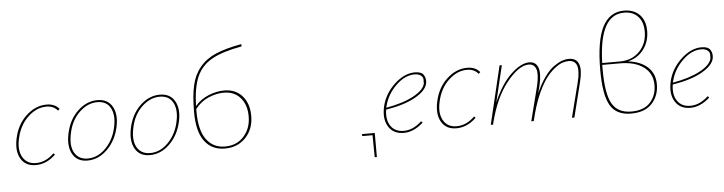

<svg xmlns="http://www.w3.org/2000/svg" viewBox="-50 -946 5040 1336"><g transform="rotate(-5 2470.0 -278.5)"><path d="M353 -361Q325 -396 274 -396Q205 -396 145.5 -340Q86 -284 66 -194Q47 -113 76 -62Q105 -11 169 -11Q238 -11 295 -68L305 -58Q242 3 166 3Q95 3 62.5 -51.5Q30 -106 49 -194Q69 -289 134 -349.5Q199 -410 277 -410Q334 -410 365 -372Z M527 3Q456 3 424.5 -51.5Q393 -106 411 -194Q431 -291 493.5 -350.5Q556 -410 632 -410Q703 -410 735 -355.5Q767 -301 749 -215Q729 -120 667 -58.5Q605 3 527 3ZM531 -11Q601 -11 657.5 -69Q714 -127 732 -215Q749 -295 722 -345.5Q695 -396 630 -396Q562 -396 504 -340.5Q446 -285 428 -194Q410 -110 438.5 -60.5Q467 -11 531 -11Z M963 3Q892 3 860.5 -51.5Q829 -106 847 -194Q867 -291 929.5 -350.5Q992 -410 1068 -410Q1139 -410 1171 -355.5Q1203 -301 1185 -215Q1165 -120 1103 -58.5Q1041 3 963 3ZM967 -11Q1037 -11 1093.5 -69Q1150 -127 1168 -215Q1185 -295 1158 -345.5Q1131 -396 1066 -396Q998 -396 940 -340.5Q882 -285 864 -194Q846 -110 874.5 -60.5Q903 -11 967 -11Z M1516 -400Q1596 -400 1642.5 -347Q1689 -294 1689 -207Q1689 -116 1633 -56.5Q1577 3 1487 3Q1396 3 1345.5 -64.5Q1295 -132 1295 -269Q1295 -381 1311.5 -454Q1328 -527 1371.5 -579.5Q1415 -632 1484 -661.5Q1553 -691 1664 -711V-695Q1526 -670 1453.5 -628.5Q1381 -587 1348.5 -513.5Q1316 -440 1312 -309Q1352 -355 1407.5 -377.5Q1463 -400 1516 -400ZM1490 -11Q1571 -11 1621 -66.5Q1671 -122 1671 -206Q1671 -286 1628.5 -335.5Q1586 -385 1512 -385Q1460 -385 1405 -361.5Q1350 -338 1312 -288V-269Q1312 -141 1359 -76Q1406 -11 1490 -11Z M2535 -14V154H2520L2518 0H2446V-14Z M2850 -410Q2896 -410 2911.5 -384.5Q2927 -359 2921 -327Q2911 -277 2834.5 -233.5Q2758 -190 2628 -169Q2617 -98 2647 -54.5Q2677 -11 2738 -11Q2803 -11 2863 -67L2873 -57Q2807 3 2737 3Q2664 3 2630 -52Q2596 -107 2616 -194Q2637 -281 2706.5 -345.5Q2776 -410 2850 -410ZM2905 -327Q2905 -339 2905.5 -354.5Q2906 -370 2890.5 -383Q2875 -396 2846 -396Q2778 -396 2715.5 -335Q2653 -274 2633 -194L2630 -182Q2749 -203 2822 -242.5Q2895 -282 2905 -327Z M3291 -361Q3263 -396 3212 -396Q3143 -396 3083.5 -340Q3024 -284 3004 -194Q2985 -113 3014 -62Q3043 -11 3107 -11Q3176 -11 3233 -68L3243 -58Q3180 3 3104 3Q3033 3 3000.5 -51.5Q2968 -106 2987 -194Q3007 -289 3072 -349.5Q3137 -410 3215 -410Q3272 -410 3303 -372Z M3925 -410Q3977 -410 3993.5 -368Q4010 -326 3989 -244L3928 0H3911L3973 -244Q4011 -395 3922 -395Q3900 -395 3877 -387Q3854 -379 3824 -355.5Q3794 -332 3766 -296Q3738 -260 3709.5 -198.5Q3681 -137 3659 -58L3644 0H3627L3689 -244Q3707 -324 3694 -359.5Q3681 -395 3643 -395Q3574 -395 3489.5 -290Q3405 -185 3361 -5L3360 0H3344L3441 -407H3457L3396 -152Q3449 -277 3519.5 -343.5Q3590 -410 3648 -410Q3693 -410 3709 -369.5Q3725 -329 3706 -244L3692 -190Q3720 -254 3753 -300Q3786 -346 3817.5 -368.5Q3849 -391 3875 -400.5Q3901 -410 3925 -410Z M4334 -357Q4422 -346 4471 -300.5Q4520 -255 4520 -180Q4520 -101 4470.5 -47Q4421 7 4324 7Q4221 7 4178.5 -66.5Q4136 -140 4136 -312Q4136 -516 4185.5 -613.5Q4235 -711 4336 -711Q4405 -711 4445 -670Q4485 -629 4485 -556Q4485 -482 4444 -427.5Q4403 -373 4334 -357ZM4336 -697Q4249 -697 4204 -614.5Q4159 -532 4154 -361H4276Q4362 -361 4415 -415.5Q4468 -470 4468 -554Q4468 -621 4432.5 -659Q4397 -697 4336 -697ZM4327 -7Q4415 -7 4459 -55.5Q4503 -104 4503 -177Q4503 -258 4442 -303Q4381 -348 4277 -348H4153V-313Q4153 -147 4192.5 -77Q4232 -7 4327 -7Z M4852 -410Q4898 -410 4913.5 -384.5Q4929 -359 4923 -327Q4913 -277 4836.5 -233.5Q4760 -190 4630 -169Q4619 -98 4649 -54.5Q4679 -11 4740 -11Q4805 -11 4865 -67L4875 -57Q4809 3 4739 3Q4666 3 4632 -52Q4598 -107 4618 -194Q4639 -281 4708.5 -345.5Q4778 -410 4852 -410ZM4907 -327Q4907 -339 4907.5 -354.5Q4908 -370 4892.5 -383Q4877 -396 4848 -396Q4780 -396 4717.5 -335Q4655 -274 4635 -194L4632 -182Q4751 -203 4824 -242.5Q4897 -282 4907 -327Z"/></g></svg>

Font: EauTestInfant Thin
Style: Italic
Weight: 250
Italic angle: -12°
Designer: Christian Thalmann (Catharsis Fonts)
Version: Version 0.001;PS 000.001;hotconv 1.0.88;makeotf.lib2.5.64775